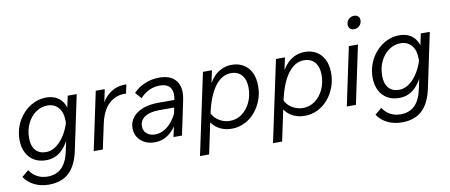

<svg xmlns="http://www.w3.org/2000/svg" viewBox="-78 -1061 3746 1598"><g transform="rotate(-10 1795.0 -261.5)"><path d="M17 109 74 61Q100 101 138.5 121.5Q177 142 225 142Q299 142 344.5 97.5Q390 53 409 -36L442 -190Q447 -216 449.5 -238.5Q452 -261 452 -286Q452 -360 417.5 -400.5Q383 -441 324 -441Q271 -441 226 -409Q181 -377 154.5 -322.5Q128 -268 128 -200Q128 -133 159.5 -97Q191 -61 248 -61Q313 -61 370.5 -123.5Q428 -186 459 -292L480 -254Q446 -132 386 -63Q326 6 237 6Q180 6 137.5 -18.5Q95 -43 71 -89.5Q47 -136 47 -200Q47 -263 69 -318.5Q91 -374 130 -417Q169 -460 219.5 -484Q270 -508 326 -508Q399 -508 443 -466Q487 -424 495 -348L472 -331L506 -492H582L485 -32Q459 92 395.5 151Q332 210 225 210Q158 210 104 184Q50 158 17 109Z M639 0 743 -492H819L786 -335H774Q801 -412 859 -456Q917 -500 988 -500H1003L987 -425H970Q897 -425 840.5 -372Q784 -319 760 -206L716 0Z M1313 0 1335 -99 1336 -114 1374 -301Q1388 -370 1362.5 -406Q1337 -442 1274 -442Q1227 -442 1184.5 -422.5Q1142 -403 1108 -365L1062 -417Q1102 -460 1160 -484Q1218 -508 1281 -508Q1364 -508 1408.5 -467Q1453 -426 1453 -351Q1453 -338 1451 -321.5Q1449 -305 1446 -290L1385 0ZM1236 -303H1388L1372 -241H1235Q1157 -241 1113.5 -212.5Q1070 -184 1070 -133Q1070 -95 1097 -71.5Q1124 -48 1167 -48Q1234 -48 1290.5 -104Q1347 -160 1379 -259L1397 -242Q1366 -117 1303 -50.5Q1240 16 1153 16Q1105 16 1068.5 -3Q1032 -22 1011 -55Q990 -88 990 -131Q990 -183 1020.5 -221.5Q1051 -260 1106.5 -281.5Q1162 -303 1236 -303Z M1503 194 1649 -492H1725L1696 -356L1684 -352Q1720 -430 1773.5 -469Q1827 -508 1895 -508Q1951 -508 1993 -482.5Q2035 -457 2058 -410Q2081 -363 2081 -297Q2081 -233 2059.5 -176.5Q2038 -120 2000.5 -76.5Q1963 -33 1912.5 -8.5Q1862 16 1804 16Q1753 16 1711 -3.5Q1669 -23 1642 -58.5Q1615 -94 1609 -140L1641 -176Q1646 -140 1669 -112Q1692 -84 1727 -67.5Q1762 -51 1801 -51Q1857 -51 1902 -83.5Q1947 -116 1973.5 -172Q2000 -228 2000 -296Q2000 -363 1967.5 -402Q1935 -441 1875 -441Q1798 -441 1739.5 -362Q1681 -283 1649 -131L1580 194Z M2120 194 2266 -492H2342L2313 -356L2301 -352Q2337 -430 2390.5 -469Q2444 -508 2512 -508Q2568 -508 2610 -482.5Q2652 -457 2675 -410Q2698 -363 2698 -297Q2698 -233 2676.5 -176.5Q2655 -120 2617.5 -76.5Q2580 -33 2529.5 -8.5Q2479 16 2421 16Q2370 16 2328 -3.5Q2286 -23 2259 -58.5Q2232 -94 2226 -140L2258 -176Q2263 -140 2286 -112Q2309 -84 2344 -67.5Q2379 -51 2418 -51Q2474 -51 2519 -83.5Q2564 -116 2590.5 -172Q2617 -228 2617 -296Q2617 -363 2584.5 -402Q2552 -441 2492 -441Q2415 -441 2356.5 -362Q2298 -283 2266 -131L2197 194Z M2778 0 2882 -492H2959L2855 0ZM2903 -668Q2903 -696 2922 -714.5Q2941 -733 2968 -733Q2990 -733 3002.5 -720.5Q3015 -708 3015 -688Q3015 -661 2996.5 -642Q2978 -623 2950 -623Q2928 -623 2915.5 -635.5Q2903 -648 2903 -668Z M3001 109 3058 61Q3084 101 3122.5 121.5Q3161 142 3209 142Q3283 142 3328.5 97.5Q3374 53 3393 -36L3426 -190Q3431 -216 3433.5 -238.5Q3436 -261 3436 -286Q3436 -360 3401.5 -400.5Q3367 -441 3308 -441Q3255 -441 3210 -409Q3165 -377 3138.5 -322.5Q3112 -268 3112 -200Q3112 -133 3143.5 -97Q3175 -61 3232 -61Q3297 -61 3354.5 -123.5Q3412 -186 3443 -292L3464 -254Q3430 -132 3370 -63Q3310 6 3221 6Q3164 6 3121.5 -18.5Q3079 -43 3055 -89.5Q3031 -136 3031 -200Q3031 -263 3053 -318.5Q3075 -374 3114 -417Q3153 -460 3203.5 -484Q3254 -508 3310 -508Q3383 -508 3427 -466Q3471 -424 3479 -348L3456 -331L3490 -492H3566L3469 -32Q3443 92 3379.5 151Q3316 210 3209 210Q3142 210 3088 184Q3034 158 3001 109Z"/></g></svg>

Font: Wix Madefor Text
Style: Italic
Weight: 400
Italic angle: -12°
Designer: Dalton Maag Ltd
Foundry: Dalton Maag Ltd
Version: Version 3.100